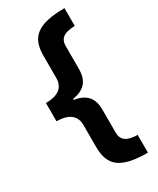

<svg xmlns="http://www.w3.org/2000/svg" viewBox="-222 -788 840 1019"><g transform="rotate(-30 197.5 -278.0)"><path d="M364 165V56C308 55 269 40 269 -13V-154C269 -226 235 -263 163 -275V-281C234 -292 269 -329 269 -404V-543C269 -599 311 -610 364 -612V-721C195 -720 141 -670 141 -558V-422C141 -359 96 -334 27 -334V-222C96 -222 141 -195 141 -134V0C141 118 198 164 364 165Z"/></g></svg>

Font: Noto Sans Georgian SemiCondensed Bold
Style: Regular
Weight: 700
Width: 4
Designer: Monotype Design Team, Akaki Razmadze
Foundry: Google LLC
Version: Version 2.005